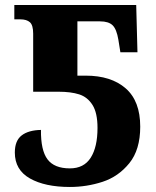

<svg xmlns="http://www.w3.org/2000/svg" viewBox="-20 -734 622 764"><path d="M39 -127Q39 -174 66 -195Q93 -216 143 -217Q142 -136 169 -100Q196 -64 258 -64Q314 -64 341 -106.5Q368 -149 368 -225Q368 -285 348 -316.5Q328 -348 295 -358.5Q262 -369 213 -369H112V-600Q112 -634 99 -645.5Q86 -657 61 -657H37V-714H522L527 -526H459L451 -576Q444 -618 428 -633.5Q412 -649 378 -649H288V-433H321Q422 -433 480 -382.5Q538 -332 538 -230Q538 -138 494.5 -84.5Q451 -31 388 -10.5Q325 10 258 10Q159 10 99 -24Q39 -58 39 -127Z"/></svg>

Font: Noto Serif ExtraBold
Style: Regular
Weight: 800
Designer: Monotype Design Team
Foundry: Monotype Imaging Inc.
Version: Version 1.001